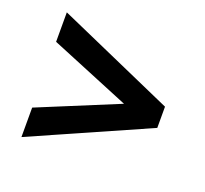

<svg xmlns="http://www.w3.org/2000/svg" viewBox="-90 -675 726 680"><g transform="rotate(20 273.5 -335.0)"><path d="M53 -459V-570L494 -375V-295L53 -100V-211L354 -335Z"/></g></svg>

Font: Outfit Medium
Style: Regular
Weight: 500
Designer: Rodrigo Fuenzalida
Foundry: fragTYPE
Version: Version 1.100; ttfautohint (v1.8.4.7-5d5b);gftools[0.9.27]